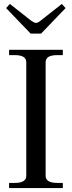

<svg xmlns="http://www.w3.org/2000/svg" viewBox="-20 -952 365 972"><path d="M11 -911 30 -932 138 -847Q154 -836 162 -836Q172 -836 185 -847L293 -932L312 -911L188 -782H135ZM26 -26H55Q113 -26 113 -62V-637Q113 -673 55 -673H26V-700H298V-673H270Q211 -673 211 -637V-62Q211 -26 270 -26H298V0H26Z"/></svg>

Font: TavirajRegular
Style: Regular
Weight: 400
Designer: Katatrad Team
Foundry: CadsonDemak
Version: Version 1.001